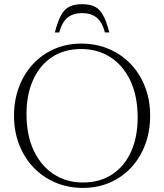

<svg xmlns="http://www.w3.org/2000/svg" viewBox="-20 -908 802 938"><path d="M377.5 -695Q450 -695 511.2 -669Q572.5 -643 618 -595.8Q663.5 -548.5 688.5 -484.2Q713.5 -420 713.5 -343Q713.5 -266 689.2 -201.5Q665 -137 620.8 -89.5Q576.5 -42 516.5 -16Q456.5 10 385 10Q312.5 10 251.2 -16Q190 -42 144.5 -89.2Q99 -136.5 73.8 -201Q48.5 -265.5 48.5 -342Q48.5 -419 73 -483.5Q97.5 -548 141.8 -595.5Q186 -643 246 -669Q306 -695 377.5 -695ZM385 -16.5Q469 -16.5 529 -56.8Q589 -97 620.8 -168.2Q652.5 -239.5 652.5 -333Q652.5 -438.5 617 -513.5Q581.5 -588.5 519.5 -628.5Q457.5 -668.5 377 -668.5Q293 -668.5 233.2 -628.5Q173.5 -588.5 141.5 -517Q109.5 -445.5 109.5 -352Q109.5 -247 145 -172Q180.5 -97 242.8 -56.8Q305 -16.5 385 -16.5ZM381 -844Q337 -844 310 -821.8Q283 -799.5 269.5 -749.5H248Q262 -804.5 278.8 -834.5Q295.5 -864.5 320 -876Q344.5 -887.5 381 -887.5Q418 -887.5 442.2 -876Q466.5 -864.5 483.2 -834.5Q500 -804.5 514 -749.5H492.5Q479.5 -799.5 452.5 -821.8Q425.5 -844 381 -844Z"/></svg>

Font: Newsreader 36pt Light
Style: Regular
Weight: 300
Designer: Hugues Gentile
Foundry: Production Type
Version: Version 1.003